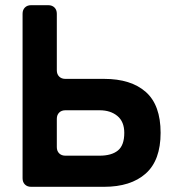

<svg xmlns="http://www.w3.org/2000/svg" viewBox="-20 -720 673 740"><path d="M67 -33V-667Q67 -682 76 -691Q85 -700 100 -700H166Q181 -700 190 -691Q199 -682 199 -667V-449Q199 -434 208 -425Q217 -416 232 -416H381Q485 -416 542 -365.5Q599 -315 599 -208Q599 -102 541.5 -51Q484 0 381 0H100Q85 0 76 -9Q67 -18 67 -33ZM232 -120H364Q410 -120 434.5 -140Q459 -160 459 -208Q459 -251 432.5 -273Q406 -295 364 -295H232Q217 -295 208 -286Q199 -277 199 -262V-153Q199 -138 208 -129Q217 -120 232 -120Z"/></svg>

Font: Higure Gothic Black
Style: Regular
Weight: 900
Designer: Yoshimichi Ohira
Foundry: Positype
Version: Version 1.000